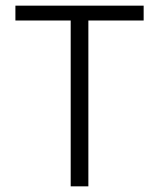

<svg xmlns="http://www.w3.org/2000/svg" viewBox="-20 -659 562 679"><path d="M292.5 0H230V-629.5H292.5ZM488 -586.5H34.5V-639H488Z"/></svg>

Font: Anek Kannada Light
Style: Regular
Weight: 300
Designer: Vaishnavi Murthy, Maithili Shingre (Kannada) & Yesha Goshar (Latin)
Foundry: Ek Type
Version: Version 1.003